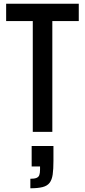

<svg xmlns="http://www.w3.org/2000/svg" viewBox="-20 -708 457 1031"><path d="M156 0V-595H13V-688H403V-595H261V0ZM143 303V252Q164 252 175.5 247.5Q187 243 191 232.5Q195 222 195 202V186H150V76H267V156Q267 200 263 228.5Q259 257 246.5 273.5Q234 290 209 296.5Q184 303 143 303Z"/></svg>

Font: Saira Condensed SemiBold
Style: Regular
Weight: 600
Width: 3
Designer: Hector Gatti with collaboration of the Omnibus-Type team
Foundry: Omnibus-Type
Version: Version 1.100